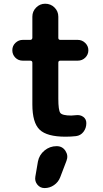

<svg xmlns="http://www.w3.org/2000/svg" viewBox="-20 -710 540 1011"><path d="M278.3 59.6Q308.6 59.6 324.7 84.5Q340.8 109.4 330.1 136.7L296.9 223.6Q287.1 249 264.6 264.6Q242.2 280.3 214.8 280.3Q191.4 280.3 176.8 262.2Q162.1 244.1 166 220.7L179.7 140.6Q186.5 105.5 214.4 82.5Q242.2 59.6 278.3 59.6ZM297.9 -390.6Q287.1 -390.6 287.1 -379.9V-190.4Q287.1 -129.9 297.4 -115.7Q307.6 -101.6 355.5 -101.6Q362.3 -101.6 379.9 -103.5Q402.3 -106.4 418.5 -94.7Q434.6 -83 434.6 -61.5Q434.6 -35.2 419.4 -15.6Q404.3 3.9 379.9 6.8Q353.5 9.8 325.2 9.8Q227.5 9.8 189 -26.9Q150.4 -63.5 150.4 -160.2V-379.9Q150.4 -390.6 138.7 -390.6H99.6Q76.2 -390.6 60.5 -406.7Q44.9 -422.9 44.9 -445.3Q44.9 -468.8 61.5 -484.4Q78.1 -500 99.6 -500H138.7Q149.4 -500 150.4 -510.7V-622.1Q150.4 -650.4 170.4 -670.4Q190.4 -690.4 217.8 -690.4Q247.1 -690.4 267.1 -670.4Q287.1 -650.4 287.1 -622.1V-510.7Q287.1 -500 297.9 -500H389.6Q412.1 -500 428.7 -483.9Q445.3 -467.8 445.3 -445.3Q445.3 -422.9 429.2 -406.7Q413.1 -390.6 389.6 -390.6Z"/></svg>

Font: Rounded-X Mgen+ 1m bold
Style: Bold
Weight: 700
Designer: [Source Han Sans]
Ryoko NISHIZUKA  (kana & ideographs); Paul D. Hunt (Latin, Greek & Cyrillic); Wenlong ZHANG  (bopomofo
Version: Version 1.059.20150602